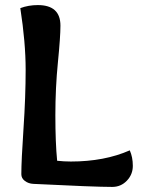

<svg xmlns="http://www.w3.org/2000/svg" viewBox="-20 -730 554 756"><path d="M60 -698Q92 -710 129 -710Q218 -710 218 -629Q218 -585 208 -484.5Q198 -384 198 -276Q198 -168 205 -97Q232 -94 259 -94Q391 -94 491 -138Q503 -111 503 -77Q503 -43 479.5 -18.5Q456 6 422 6Q351 6 111 -6Q92 -7 78 -17.5Q64 -28 64 -44Q64 -97 72.5 -223Q81 -349 81 -455.5Q81 -562 60 -698Z"/></svg>

Font: Salsa
Style: Regular
Weight: 400
Designer: John Vargas Beltrn
Foundry: John Vargas Beltran
Version: Version 1.002